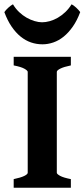

<svg xmlns="http://www.w3.org/2000/svg" viewBox="-35 -882 396 902"><path d="M29.3 0V-40.5Q62.5 -47.4 78.9 -55.4Q95.2 -63.5 95.2 -70.3V-544.4Q95.2 -550.3 79.8 -559.1Q64.5 -567.9 29.3 -574.7V-615.2H297.9V-574.7Q264.6 -567.9 248.3 -559.6Q231.9 -551.3 231.9 -544.4V-70.3Q231.9 -64.5 247.3 -55.9Q262.7 -47.4 297.9 -40.5V0ZM341.8 -825.2Q327.1 -785.6 307.1 -757.1Q287.1 -728.5 264.2 -710Q241.2 -691.4 215.6 -682.6Q189.9 -673.8 164.6 -673.8Q136.7 -673.8 110.8 -682.6Q85 -691.4 62 -710Q39.1 -728.5 19.5 -757.1Q0 -785.6 -14.6 -825.2Q-11.7 -829.6 -6.6 -835.2Q-1.5 -840.8 4.4 -846.2Q10.3 -851.6 16.1 -855.7Q22 -859.9 25.9 -861.8Q38.1 -841.3 54.7 -825.4Q71.3 -809.6 89.8 -799.1Q108.4 -788.6 127.4 -783Q146.5 -777.3 162.6 -777.3Q179.7 -777.3 199 -782.7Q218.3 -788.1 236.8 -798.8Q255.4 -809.6 272 -825.4Q288.6 -841.3 301.3 -861.8Q305.7 -859.9 311.3 -855.7Q316.9 -851.6 322.8 -846.2Q328.6 -840.8 333.7 -835.2Q338.9 -829.6 341.8 -825.2Z"/></svg>

Font: Gentium Book Basic
Style: Bold
Weight: 700
Designer: J. Victor Gaultney and Annie Olsen
Foundry: SIL International
Version: Version 1.102; 2013; Maintenance release